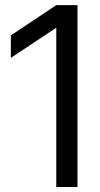

<svg xmlns="http://www.w3.org/2000/svg" viewBox="-20 -748 402 768"><path d="M290 -727.5V0H205.1V-636.7H204.6L23.4 -516.6V-606.4L205.1 -727.5Z"/></svg>

Font: Inter Khmer Looped
Style: Regular
Weight: 400
Designer: Rasmus Andersson, Sovichet Tep
Foundry: Anagata Design
Version: Version 1.000